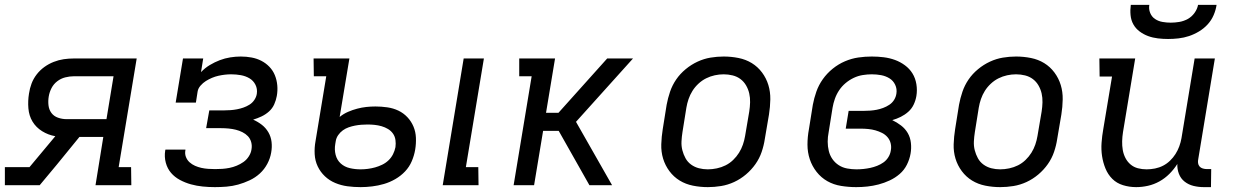

<svg xmlns="http://www.w3.org/2000/svg" viewBox="-26 -760 5071 788"><path d="M-6 0V-74H95L201 -201Q172 -206 147 -221.5Q122 -237 107.5 -261Q93 -285 90.5 -315.5Q88 -346 93 -376Q96 -397 103.5 -417Q111 -437 124.5 -454.5Q138 -472 156 -485Q174 -498 194.5 -506Q215 -514 235.5 -517Q256 -520 277 -520H535L461 -74H512L513 0H366L398 -198H300L207 -84L137 0ZM247 -271H411L440 -447H277Q260 -447 242 -442.5Q224 -438 209 -426.5Q194 -415 185.5 -398.5Q177 -382 174 -364Q171 -346 173 -328Q175 -310 185 -296.5Q195 -283 212 -277Q229 -271 247 -271Z M856 8Q831 8 806 5.5Q781 3 757.5 -3.5Q734 -10 712.5 -21.5Q691 -33 676 -50.5Q661 -68 654.5 -92Q648 -116 652 -142L653 -146H735V-144Q732 -129 737 -116Q742 -103 752 -94Q762 -85 774.5 -79.5Q787 -74 800.5 -71Q814 -68 828.5 -67Q843 -66 857 -66Q872 -66 886.5 -67Q901 -68 916 -71Q931 -74 945.5 -80Q960 -86 973 -95Q986 -104 995 -118Q1004 -132 1006 -146Q1009 -162 1005 -176.5Q1001 -191 991.5 -201Q982 -211 969 -217.5Q956 -224 942 -227.5Q928 -231 912.5 -232.5Q897 -234 882 -234H820L833 -307H895Q908 -307 921 -308Q934 -309 947 -311.5Q960 -314 973 -318.5Q986 -323 998 -330.5Q1010 -338 1018 -350Q1026 -362 1028 -375Q1031 -395 1022.5 -412Q1014 -429 998 -438.5Q982 -448 962.5 -451.5Q943 -455 923 -455Q910 -455 897 -453.5Q884 -452 870.5 -449Q857 -446 844 -440.5Q831 -435 819 -427.5Q807 -420 797 -408.5Q787 -397 785 -384L778 -339H695L725 -520H808L799 -464Q815 -481 835 -493Q855 -505 876 -513Q897 -521 919 -524.5Q941 -528 962 -528Q985 -528 1006.5 -524Q1028 -520 1046.5 -510.5Q1065 -501 1079.5 -486Q1094 -471 1102 -451.5Q1110 -432 1112 -410Q1114 -388 1110 -366Q1107 -349 1099.5 -332Q1092 -315 1078 -302.5Q1064 -290 1047 -282Q1030 -274 1013 -269Q1033 -260 1049 -247.5Q1065 -235 1075.5 -217Q1086 -199 1088.5 -177.5Q1091 -156 1087 -134Q1083 -110 1071 -87.5Q1059 -65 1040.5 -48Q1022 -31 998.5 -20Q975 -9 951.5 -2.5Q928 4 904 6Q880 8 856 8Z M1791 0 1877 -520H1960L1886 -74H1937L1938 0ZM1454 8Q1426 8 1400 4.5Q1374 1 1350 -9Q1326 -19 1307.5 -36.5Q1289 -54 1278 -77Q1267 -100 1265.5 -127Q1264 -154 1269 -181L1313 -447H1262L1261 -520H1408L1368 -280Q1384 -293 1402.5 -301Q1421 -309 1440 -314Q1459 -319 1477.5 -321Q1496 -323 1515 -323Q1539 -323 1563.5 -319.5Q1588 -316 1609 -306Q1630 -296 1646 -279Q1662 -262 1671 -240.5Q1680 -219 1681 -194.5Q1682 -170 1678 -146Q1674 -122 1664 -98.5Q1654 -75 1636.5 -56.5Q1619 -38 1596.5 -25Q1574 -12 1550 -5Q1526 2 1501.5 5Q1477 8 1454 8ZM1454 -65Q1469 -65 1484 -67Q1499 -69 1513.5 -73Q1528 -77 1542.5 -84Q1557 -91 1568.5 -102Q1580 -113 1587 -127Q1594 -141 1597 -156Q1599 -171 1597 -185.5Q1595 -200 1587 -211.5Q1579 -223 1566.5 -230.5Q1554 -238 1540 -242Q1526 -246 1511.5 -247.5Q1497 -249 1482 -249Q1470 -249 1457 -248Q1444 -247 1431 -244.5Q1418 -242 1405 -237.5Q1392 -233 1381 -225Q1370 -217 1362 -205.5Q1354 -194 1352 -181L1350 -169Q1346 -146 1351.5 -124.5Q1357 -103 1372.5 -89Q1388 -75 1409.5 -70Q1431 -65 1454 -65Z M2082 0 2156 -447H2105V-520H2252L2215 -297H2266L2466 -520H2572L2347 -270L2338 -260L2486 0H2393L2267 -223H2203L2166 0Z M2879 8Q2848 8 2818 2Q2788 -4 2763.5 -19Q2739 -34 2721.5 -57.5Q2704 -81 2695.5 -109Q2687 -137 2688 -168Q2689 -199 2694 -230L2710 -330Q2715 -357 2724 -383.5Q2733 -410 2749 -433.5Q2765 -457 2788 -476Q2811 -495 2837 -507Q2863 -519 2890 -523.5Q2917 -528 2944 -528Q2975 -528 3005 -522Q3035 -516 3059.5 -501Q3084 -486 3101.5 -462.5Q3119 -439 3127.5 -411Q3136 -383 3135.5 -352Q3135 -321 3130 -290L3113 -190Q3109 -163 3100 -136.5Q3091 -110 3074.5 -86.5Q3058 -63 3035.5 -44Q3013 -25 2987 -13Q2961 -1 2933.5 3.5Q2906 8 2879 8ZM2879 -65Q2897 -65 2916 -69Q2935 -73 2952 -81.5Q2969 -90 2983 -103.5Q2997 -117 3007 -133Q3017 -149 3023 -166.5Q3029 -184 3032 -202L3049 -302Q3052 -321 3052.5 -340Q3053 -359 3049 -376.5Q3045 -394 3036 -409.5Q3027 -425 3013 -435.5Q2999 -446 2981 -450.5Q2963 -455 2944 -455Q2926 -455 2907.5 -451Q2889 -447 2872 -438.5Q2855 -430 2840.5 -416.5Q2826 -403 2816 -387Q2806 -371 2800 -353.5Q2794 -336 2791 -318L2775 -218Q2772 -199 2771 -180Q2770 -161 2774.5 -143.5Q2779 -126 2787.5 -110.5Q2796 -95 2810.5 -84.5Q2825 -74 2842.5 -69.5Q2860 -65 2879 -65Z M3488 8Q3457 8 3426 3Q3395 -2 3369.5 -16.5Q3344 -31 3325.5 -54.5Q3307 -78 3297.5 -106.5Q3288 -135 3288 -166.5Q3288 -198 3294 -230L3310 -330Q3315 -357 3324.5 -384Q3334 -411 3351 -435Q3368 -459 3391.5 -478Q3415 -497 3442 -508.5Q3469 -520 3496.5 -524Q3524 -528 3552 -528Q3577 -528 3601 -525Q3625 -522 3647 -514Q3669 -506 3688 -492Q3707 -478 3719 -458.5Q3731 -439 3735 -414.5Q3739 -390 3735 -366Q3732 -348 3724 -331Q3716 -314 3702 -301.5Q3688 -289 3671 -280.5Q3654 -272 3636 -267Q3655 -258 3672 -245Q3689 -232 3699.5 -214Q3710 -196 3712.5 -173.5Q3715 -151 3711 -129Q3707 -106 3696 -84Q3685 -62 3666.5 -46Q3648 -30 3625.5 -19.5Q3603 -9 3580 -3Q3557 3 3534 5.5Q3511 8 3488 8ZM3489 -65Q3503 -65 3517.5 -66.5Q3532 -68 3546 -71Q3560 -74 3574 -79.5Q3588 -85 3600 -93.5Q3612 -102 3620 -115Q3628 -128 3630 -142Q3633 -157 3629.5 -171.5Q3626 -186 3616.5 -197Q3607 -208 3594 -214.5Q3581 -221 3567 -225Q3553 -229 3537.5 -230.5Q3522 -232 3507 -232H3445L3457 -305H3519Q3532 -305 3545.5 -306Q3559 -307 3572 -309.5Q3585 -312 3598.5 -317Q3612 -322 3624 -330Q3636 -338 3643.5 -350Q3651 -362 3653 -376Q3656 -395 3648 -412Q3640 -429 3624.5 -438.5Q3609 -448 3590.5 -451.5Q3572 -455 3552 -455Q3534 -455 3515 -452Q3496 -449 3478 -440.5Q3460 -432 3444.5 -419Q3429 -406 3418 -389.5Q3407 -373 3400.5 -354.5Q3394 -336 3391 -318L3375 -218Q3371 -198 3371 -178.5Q3371 -159 3375.5 -140.5Q3380 -122 3390.5 -107Q3401 -92 3416.5 -82Q3432 -72 3451 -68.5Q3470 -65 3489 -65Z M4079 8Q4048 8 4018 2Q3988 -4 3963.5 -19Q3939 -34 3921.5 -57.5Q3904 -81 3895.5 -109Q3887 -137 3888 -168Q3889 -199 3894 -230L3910 -330Q3915 -357 3924 -383.5Q3933 -410 3949 -433.5Q3965 -457 3988 -476Q4011 -495 4037 -507Q4063 -519 4090 -523.5Q4117 -528 4144 -528Q4175 -528 4205 -522Q4235 -516 4259.5 -501Q4284 -486 4301.5 -462.5Q4319 -439 4327.5 -411Q4336 -383 4335.5 -352Q4335 -321 4330 -290L4313 -190Q4309 -163 4300 -136.5Q4291 -110 4274.5 -86.5Q4258 -63 4235.5 -44Q4213 -25 4187 -13Q4161 -1 4133.5 3.5Q4106 8 4079 8ZM4079 -65Q4097 -65 4116 -69Q4135 -73 4152 -81.5Q4169 -90 4183 -103.5Q4197 -117 4207 -133Q4217 -149 4223 -166.5Q4229 -184 4232 -202L4249 -302Q4252 -321 4252.5 -340Q4253 -359 4249 -376.5Q4245 -394 4236 -409.5Q4227 -425 4213 -435.5Q4199 -446 4181 -450.5Q4163 -455 4144 -455Q4126 -455 4107.5 -451Q4089 -447 4072 -438.5Q4055 -430 4040.5 -416.5Q4026 -403 4016 -387Q4006 -371 4000 -353.5Q3994 -336 3991 -318L3975 -218Q3972 -199 3971 -180Q3970 -161 3974.5 -143.5Q3979 -126 3987.5 -110.5Q3996 -95 4010.5 -84.5Q4025 -74 4042.5 -69.5Q4060 -65 4079 -65Z M4637 8Q4609 8 4583 0Q4557 -8 4539 -26Q4521 -44 4511 -68.5Q4501 -93 4497 -119.5Q4493 -146 4495 -174Q4497 -202 4502 -230L4538 -446H4487L4486 -520H4633L4583 -218Q4580 -199 4579.5 -180.5Q4579 -162 4582 -144.5Q4585 -127 4593 -111.5Q4601 -96 4614 -85Q4627 -74 4644 -69.5Q4661 -65 4680 -65Q4697 -65 4714.5 -68.5Q4732 -72 4747.5 -80Q4763 -88 4776 -100.5Q4789 -113 4798.5 -128Q4808 -143 4814 -159.5Q4820 -176 4823 -193L4877 -520H4960L4892 -108Q4890 -99 4891 -91Q4892 -83 4897 -77Q4902 -71 4910.5 -68.5Q4919 -66 4928 -66H4945L4944 8H4915Q4893 8 4872.5 3Q4852 -2 4836 -14.5Q4820 -27 4812.5 -46.5Q4805 -66 4806 -87Q4792 -65 4773.5 -46.5Q4755 -28 4732.5 -15.5Q4710 -3 4685.5 2.5Q4661 8 4637 8ZM4768 -600Q4747 -600 4726 -602.5Q4705 -605 4686 -612Q4667 -619 4651 -631Q4635 -643 4625.5 -660Q4616 -677 4614 -698Q4612 -719 4615 -740H4691Q4688 -723 4694.5 -707Q4701 -691 4714.5 -682Q4728 -673 4745 -670Q4762 -667 4779 -667Q4796 -667 4814 -670Q4832 -673 4848.5 -682Q4865 -691 4876.5 -707Q4888 -723 4891 -740H4967Q4964 -719 4955 -698Q4946 -677 4930.5 -660Q4915 -643 4895 -631Q4875 -619 4854 -612Q4833 -605 4811 -602.5Q4789 -600 4768 -600Z"/></svg>

Font: Iosevka Etoile
Style: Italic
Weight: 400
Italic angle: -9°
Designer: Belleve Invis
Foundry: Belleve Invis
Version: Version 22.1.2; ttfautohint (v1.8.4)